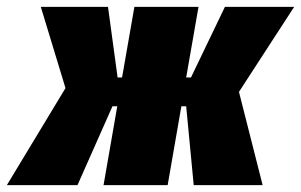

<svg xmlns="http://www.w3.org/2000/svg" viewBox="-66 -540 878 560"><path d="M-46 0H160L262 -230H276L236 0H423L463 -230H477L499 0H700L631 -272L792 -520H590L491 -314H477L513 -520H326L290 -314H277L249 -520H53L125 -283Z"/></svg>

Font: Fixel Text 20240404 Black
Style: Italic
Weight: 900
Width: 4
Italic angle: -10°
Designer: AlfaBravo + MacPaw
Foundry: Kyrylo Tkachov, Marchela Mozhyna, Serhii Makarenko, Maria Weinstein, Zakhar Kryvoshyya
Version: Version 1.211;Glyphs 3.2 (3225)